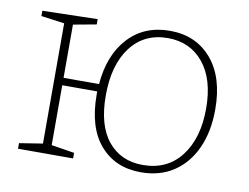

<svg xmlns="http://www.w3.org/2000/svg" viewBox="-64 -619 927 714"><g transform="rotate(10 400.0 -261.5)"><path d="M43 0V-21L131 -35V-489L43 -501V-521L251 -526V-506L164 -490V-289H298Q307 -400 367 -465Q427 -530 524 -530Q622 -530 681 -461.5Q740 -393 740 -271Q740 -188 712 -125.5Q684 -63 632 -28Q580 7 507 7Q411 7 353.5 -59Q296 -125 296 -250Q296 -255 296 -261H164V-35L251 -21V0ZM521 -502Q432 -502 381 -435Q330 -368 330 -252Q330 -139 378.5 -80Q427 -21 510 -21Q602 -21 654 -88.5Q706 -156 706 -268Q706 -379 655.5 -440.5Q605 -502 521 -502Z"/></g></svg>

Font: Bitter ExtraLight
Style: Regular
Weight: 200
Designer: Sol Matas, and Bitter project Authors
Foundry: Sol Matas
Version: Version 2.001